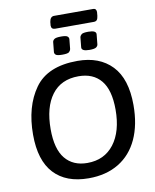

<svg xmlns="http://www.w3.org/2000/svg" viewBox="-105 -1080 941 1166"><g transform="rotate(-10 365.5 -497.0)"><path d="M59 -312Q59 -485 138 -596Q217 -707 402 -707Q537 -707 614 -626.5Q691 -546 691 -384Q691 -263 650.5 -175Q610 -87 532.5 -40Q455 7 347 7Q208 7 133.5 -73Q59 -153 59 -312ZM579 -376Q579 -497 530.5 -555.5Q482 -614 392 -614Q284 -614 227 -538Q170 -462 170 -326Q170 -204 218.5 -145Q267 -86 355 -86Q460 -86 519.5 -163.5Q579 -241 579 -376ZM271 -785 277 -845Q278 -855 288 -862.5Q298 -870 330 -870Q361 -870 369.5 -862.5Q378 -855 377 -845L371 -785Q369 -775 360.5 -767.5Q352 -760 319 -760Q287 -760 278.5 -767.5Q270 -775 271 -785ZM439 -785 445 -845Q447 -855 456 -862.5Q465 -870 498 -870Q548 -870 545 -845L539 -785Q538 -775 528 -767.5Q518 -760 486 -760Q436 -760 439 -785ZM279 -947 280 -956 281 -968Q286 -1001 310 -1001H551Q571 -1001 571 -978L570 -968L569 -956Q567 -939 561 -931Q555 -923 541 -923H303Q279 -923 279 -947Z"/></g></svg>

Font: Asap-MediumItalic
Style: Italic
Weight: 500
Italic angle: -6°
Designer: Pablo Cosgaya
Foundry: Omnibus-Type
Version: Version 2.000; ttfautohint (v1.8)